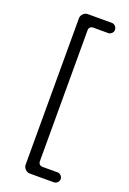

<svg xmlns="http://www.w3.org/2000/svg" viewBox="-157 -760 629 935"><g transform="rotate(20 157.0 -293.0)"><path d="M127.9 120.1H252Q262.7 120.1 270.5 112.3Q278.3 104.5 278.3 94.2Q278.3 84 270.5 76.2Q262.7 68.4 252 68.4H174.8Q165 68.4 159.2 62.5Q153.3 56.6 153.3 46.9V-631.8Q153.3 -641.6 159.2 -647.5Q165 -653.3 174.8 -653.3H252Q262.7 -653.3 270.5 -661.1Q278.3 -668.9 278.3 -679.7Q277.3 -690.4 272 -696.3Q266.6 -702.1 262.2 -704.1Q257.8 -706.1 252 -706.1H127.9Q114.3 -706.1 104 -695.8Q93.8 -685.5 93.8 -671.9V85.9Q93.8 99.6 104 109.9Q114.3 120.1 127.9 120.1Z"/></g></svg>

Font: FakePearl
Style: ExtraLight
Weight: 300
Version: Version 1.2